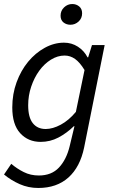

<svg xmlns="http://www.w3.org/2000/svg" viewBox="-22 -710 573 954"><path d="M498 -486 396 23Q376 120 318 172Q260 224 168 224Q119 224 76 205Q33 186 -2 157L34 104Q62 128 96 145Q130 162 171 162Q234 162 271 122.5Q308 83 324 17L348 -83H345Q309 -48 268 -26.5Q227 -5 180 -5Q118 -5 78.5 -48Q39 -91 39 -176Q39 -243 60.5 -301.5Q82 -360 118 -403.5Q154 -447 200.5 -472.5Q247 -498 296 -498Q334 -498 365 -478Q396 -458 413 -425H416L435 -486ZM205 -69Q240 -69 280 -90.5Q320 -112 355 -154L398 -362Q375 -400 351 -417Q327 -434 299 -434Q264 -434 231 -413.5Q198 -393 173 -358.5Q148 -324 133 -279.5Q118 -235 118 -187Q118 -127 141 -98Q164 -69 205 -69ZM328 -587Q308 -587 293.5 -598.5Q279 -610 279 -632Q279 -657 296.5 -673.5Q314 -690 337 -690Q357 -690 371.5 -678Q386 -666 386 -644Q386 -619 368.5 -603Q351 -587 328 -587Z"/></svg>

Font: mr_Source Sans Pro
Style: Italic
Weight: 400
Italic angle: -11°
Designer: Paul D. Hunt
Foundry: Adobe Systems Incorporated
Version: Version 1.036;July 10, 2024;FontCreator 11.5.0.2430 64-bit